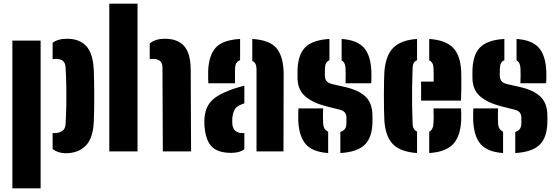

<svg xmlns="http://www.w3.org/2000/svg" viewBox="-20 -820 3012 1040"><path d="M265 -99.5Q268 -99 274 -99Q301 -99 317.2 -110.5Q333.5 -122 335 -146Q338 -191.5 339 -246.8Q340 -302 339 -357.2Q338 -412.5 335 -458Q332 -501 283 -501Q274 -501 265 -499.5V-588Q279.5 -599 298.2 -604.5Q317 -610 344 -610Q410 -610 446.8 -571Q483.5 -532 488 -441Q489 -416 489.8 -378Q490.5 -340 490.5 -298.5Q490.5 -257 489.8 -219.8Q489 -182.5 488 -159Q483.5 -68.5 442.8 -29.2Q402 10 336 10Q295 10 265 -12.5ZM47 200V-600H200V200Z M572 0V-800H725V0ZM862 0 860 -454Q860 -501 809 -501Q800 -501 791 -499.5V-584.5Q806 -597 825.8 -603.5Q845.5 -610 874 -610Q941.5 -610 977 -571Q1012.5 -532 1013 -441L1015 0Z M1108.5 -369Q1108 -375 1107.5 -395.5Q1107 -416 1107.5 -436Q1111 -520 1148.5 -561.8Q1186 -603.5 1280.5 -609V-494Q1255.5 -485 1253.5 -453Q1253 -447.5 1252.8 -428.2Q1252.5 -409 1252.8 -390.5Q1253 -372 1253.5 -369ZM1369.5 0V-446Q1369.5 -479.5 1346.5 -490.5V-609Q1443.5 -603 1480.2 -556.2Q1517 -509.5 1516.5 -412L1515.5 0ZM1087.5 -137Q1087 -145.5 1087 -159Q1087 -172.5 1087.5 -180Q1091 -221 1107.5 -249.8Q1124 -278.5 1158.8 -300Q1193.5 -321.5 1251.5 -341Q1265.5 -345.5 1278.2 -349Q1291 -352.5 1303.5 -356V-260Q1300 -259 1296.5 -257.5Q1293 -256 1289.5 -255Q1258 -243 1249 -222.8Q1240 -202.5 1238.5 -180Q1238 -167.5 1238 -163Q1238 -158.5 1238.5 -148Q1243 -99 1295.5 -99Q1301 -99 1303.5 -99.5V-11.5Q1278 8 1232.5 8Q1162 8 1128.2 -24.5Q1094.5 -57 1087.5 -137Z M1823.5 9V-105.5Q1856.5 -114.5 1856.5 -152V-184Q1856.5 -199 1848.2 -210Q1840 -221 1819.5 -226L1744.5 -245Q1672 -264 1631.8 -299.5Q1591.5 -335 1591.5 -401V-429Q1591.5 -518.5 1630.8 -561Q1670 -603.5 1764.5 -609V-493.5Q1741.5 -485.5 1740.5 -453Q1740.5 -451.5 1740 -444Q1739.5 -436.5 1739.5 -414Q1739.5 -393 1748.5 -381.2Q1757.5 -369.5 1781.5 -364L1847.5 -349Q1922 -332.5 1959.8 -296.8Q1997.5 -261 1997.5 -192V-164Q1997.5 -78 1957 -37.2Q1916.5 3.5 1823.5 9ZM1851.5 -369Q1852.5 -385.5 1852.5 -413Q1852.5 -440.5 1851.5 -453Q1849 -484 1830.5 -492.5V-609Q1914 -603 1950.8 -562Q1987.5 -521 1991.5 -436Q1992 -428 1992 -413.5Q1992 -399 1991.5 -385.8Q1991 -372.5 1990.5 -369ZM1595.5 -168Q1595 -190 1595.5 -209Q1596 -228 1596.5 -233H1730.5Q1729 -200 1729.5 -182.2Q1730 -164.5 1730.5 -151Q1732.5 -117.5 1757.5 -107V9Q1673 3 1636.2 -39Q1599.5 -81 1595.5 -168Z M2062 -168Q2060.5 -191.5 2060 -228.5Q2059.5 -265.5 2059.5 -305.8Q2059.5 -346 2060.2 -379.8Q2061 -413.5 2062 -430Q2068.5 -519 2110 -561Q2151.5 -603 2239 -609V-493.5Q2216 -485.5 2215 -453Q2213 -392 2212.2 -344.5Q2211.5 -297 2212.2 -251.5Q2213 -206 2215 -151Q2215.5 -117.5 2239 -107.5V9Q2147.5 2.5 2107.5 -39.8Q2067.5 -82 2062 -168ZM2261 -275V-378H2329Q2329 -403.5 2329 -425Q2329 -446.5 2328 -453Q2326.5 -483 2305 -493V-609Q2393 -603 2433.2 -562.2Q2473.5 -521.5 2478 -436Q2478.5 -424 2478.8 -396.5Q2479 -369 2478.8 -336Q2478.5 -303 2477 -275ZM2305 9V-107Q2326 -116.5 2328 -152Q2329 -167 2329.2 -185.5Q2329.5 -204 2328 -233H2477Q2478 -227 2478.5 -205.8Q2479 -184.5 2478 -168Q2474 -80.5 2433.5 -38.5Q2393 3.5 2305 9Z M2771 9V-105.5Q2804 -114.5 2804 -152V-184Q2804 -199 2795.8 -210Q2787.5 -221 2767 -226L2692 -245Q2619.5 -264 2579.2 -299.5Q2539 -335 2539 -401V-429Q2539 -518.5 2578.2 -561Q2617.5 -603.5 2712 -609V-493.5Q2689 -485.5 2688 -453Q2688 -451.5 2687.5 -444Q2687 -436.5 2687 -414Q2687 -393 2696 -381.2Q2705 -369.5 2729 -364L2795 -349Q2869.5 -332.5 2907.2 -296.8Q2945 -261 2945 -192V-164Q2945 -78 2904.5 -37.2Q2864 3.5 2771 9ZM2799 -369Q2800 -385.5 2800 -413Q2800 -440.5 2799 -453Q2796.5 -484 2778 -492.5V-609Q2861.5 -603 2898.2 -562Q2935 -521 2939 -436Q2939.5 -428 2939.5 -413.5Q2939.5 -399 2939 -385.8Q2938.5 -372.5 2938 -369ZM2543 -168Q2542.5 -190 2543 -209Q2543.5 -228 2544 -233H2678Q2676.5 -200 2677 -182.2Q2677.5 -164.5 2678 -151Q2680 -117.5 2705 -107V9Q2620.5 3 2583.8 -39Q2547 -81 2543 -168Z"/></svg>

Font: Big Shoulders Stencil Text Black
Style: Regular
Weight: 900
Designer: Patric King
Foundry: XO Type Co
Version: Version 1.000